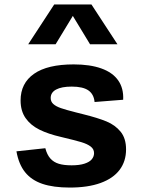

<svg xmlns="http://www.w3.org/2000/svg" viewBox="-20 -838 660 870"><path d="M538.1 -386 408.6 -375.8Q405.2 -411.2 380.5 -428.4Q355.8 -445.6 305.1 -445.6Q258.9 -445.6 234.3 -432.3Q209.7 -419 209.7 -394Q209.7 -377.5 221.4 -366.8Q233.2 -356.1 255.3 -348.3Q277.5 -340.5 323.7 -328.8Q339.8 -324.8 355.5 -320.8Q423.7 -303.9 462.8 -287.6Q502 -271.3 526.6 -241.2Q551.2 -211 551.2 -161Q551.2 -107.2 522 -68.3Q492.7 -29.5 435.5 -8.8Q378.3 11.9 296.4 11.9Q221.8 11.9 172.2 -4.9Q122.5 -21.7 93.7 -57.7Q64.8 -93.7 54.5 -152.3L185.4 -166.4Q193.1 -136.7 208.2 -119.8Q223.2 -103 246.1 -96Q268.9 -88.9 304.6 -88.9Q340 -88.9 362.8 -96.4Q385.6 -103.8 395.9 -116.2Q406.2 -128.7 406.2 -144.1Q406.2 -162.5 390.8 -174.1Q375.5 -185.8 348.1 -194Q320.7 -202.2 256.8 -217.4Q198.2 -230.8 158.2 -250.8Q118.2 -270.8 95.8 -303.1Q73.3 -335.4 73.3 -382.9Q73.3 -461 134.2 -503.6Q195 -546.2 313.9 -546.2Q388 -546.2 439.1 -527.9Q490.2 -509.7 515.5 -473.8Q540.7 -437.8 538.1 -386ZM225.6 -817.7H394.4L512.2 -637.4H388L293.5 -793.1H326.5L232 -637.4H107.8Z"/></svg>

Font: Monaspace Neon Var ExtraLight
Style: Regular
Weight: 200
Designer: Riley Cran and the Lettermatic Team
Version: Version 1.200 (Monaspace Neon Var)